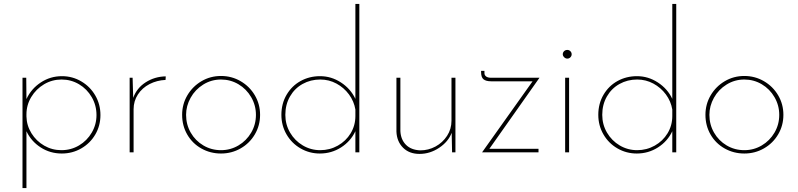

<svg xmlns="http://www.w3.org/2000/svg" viewBox="-20 -772 4044 973"><path d="M489 -189Q489 -135 463 -90.5Q437 -46 392 -20Q347 6 293 6Q234 6 186 -25Q138 -56 114 -107V181H94V-378H113L114 -270Q138 -322 186.5 -354Q235 -386 294 -386Q347 -386 392 -359.5Q437 -333 463 -288Q489 -243 489 -189ZM469 -189Q469 -238 445 -279.5Q421 -321 380.5 -345Q340 -369 292 -369Q244 -369 203.5 -345Q163 -321 138.5 -280.5Q114 -240 114 -192V-182Q115 -136 139.5 -96.5Q164 -57 204 -34Q244 -11 291 -11Q340 -11 380.5 -35Q421 -59 445 -100Q469 -141 469 -189Z M820 -385 819 -367Q775 -365 738 -346Q701 -327 679 -293.5Q657 -260 657 -218V0H637V-378H652L655 -276Q673 -326 718.5 -355Q764 -384 820 -385Z M1100 -387Q1154 -387 1199.5 -360.5Q1245 -334 1271.5 -289Q1298 -244 1298 -190Q1298 -136 1271.5 -91Q1245 -46 1199.5 -20Q1154 6 1100 6Q1046 6 1000.5 -19.5Q955 -45 929 -90Q903 -135 903 -190Q903 -244 929.5 -289Q956 -334 1001 -360.5Q1046 -387 1100 -387ZM1100 -11Q1148 -11 1188.5 -35Q1229 -59 1253 -100Q1277 -141 1277 -190Q1277 -238 1253 -279.5Q1229 -321 1188.5 -345Q1148 -369 1100 -369Q1051 -369 1010 -343.5Q969 -318 946 -276.5Q923 -235 923 -190Q923 -141 946.5 -100Q970 -59 1010.5 -35Q1051 -11 1100 -11Z M1801 -752V0H1781V-107Q1757 -56 1708.5 -25Q1660 6 1601 6Q1548 6 1503 -20Q1458 -46 1432 -91Q1406 -136 1406 -190Q1406 -247 1432.5 -292Q1459 -337 1503.5 -361.5Q1548 -386 1602 -386Q1659 -386 1708 -354Q1757 -322 1781 -271V-752ZM1781 -184V-217Q1774 -259 1748.5 -293.5Q1723 -328 1685 -348.5Q1647 -369 1603 -369Q1554 -369 1513.5 -346.5Q1473 -324 1449.5 -283Q1426 -242 1426 -190Q1426 -141 1450 -100Q1474 -59 1514.5 -35Q1555 -11 1603 -11Q1651 -11 1692 -34Q1733 -57 1757 -96.5Q1781 -136 1781 -184Z M2288 -378V0H2271L2269 -99Q2252 -54 2205.5 -23Q2159 8 2106 8Q2054 8 2022.5 -23.5Q1991 -55 1989 -105V-378H2009V-108Q2011 -65 2037 -38.5Q2063 -12 2110 -10Q2151 -10 2187 -29.5Q2223 -49 2245.5 -83.5Q2268 -118 2268 -160V-378Z M2460 -18H2709V0H2423L2679 -360H2469Q2443 -360 2430.5 -370Q2418 -380 2418 -407V-413H2435V-401Q2435 -391 2443.5 -384.5Q2452 -378 2468 -378H2714Z M2864 -378V0H2844V-378ZM2855 -519Q2864 -519 2870.5 -512.5Q2877 -506 2877 -497Q2877 -488 2870.5 -481.5Q2864 -475 2855 -475Q2846 -475 2839 -482Q2832 -489 2832 -497Q2832 -506 2838.5 -512.5Q2845 -519 2855 -519Z M3407 -752V0H3387V-107Q3363 -56 3314.5 -25Q3266 6 3207 6Q3154 6 3109 -20Q3064 -46 3038 -91Q3012 -136 3012 -190Q3012 -247 3038.5 -292Q3065 -337 3109.5 -361.5Q3154 -386 3208 -386Q3265 -386 3314 -354Q3363 -322 3387 -271V-752ZM3387 -184V-217Q3380 -259 3354.5 -293.5Q3329 -328 3291 -348.5Q3253 -369 3209 -369Q3160 -369 3119.5 -346.5Q3079 -324 3055.5 -283Q3032 -242 3032 -190Q3032 -141 3056 -100Q3080 -59 3120.5 -35Q3161 -11 3209 -11Q3257 -11 3298 -34Q3339 -57 3363 -96.5Q3387 -136 3387 -184Z M3752 -387Q3806 -387 3851.5 -360.5Q3897 -334 3923.5 -289Q3950 -244 3950 -190Q3950 -136 3923.5 -91Q3897 -46 3851.5 -20Q3806 6 3752 6Q3698 6 3652.5 -19.5Q3607 -45 3581 -90Q3555 -135 3555 -190Q3555 -244 3581.5 -289Q3608 -334 3653 -360.5Q3698 -387 3752 -387ZM3752 -11Q3800 -11 3840.5 -35Q3881 -59 3905 -100Q3929 -141 3929 -190Q3929 -238 3905 -279.5Q3881 -321 3840.5 -345Q3800 -369 3752 -369Q3703 -369 3662 -343.5Q3621 -318 3598 -276.5Q3575 -235 3575 -190Q3575 -141 3598.5 -100Q3622 -59 3662.5 -35Q3703 -11 3752 -11Z"/></svg>

Font: Josefin Sans Thin
Style: Regular
Weight: 250
Designer: Santiago Orozco
Foundry: Typemade
Version: Version 2.000